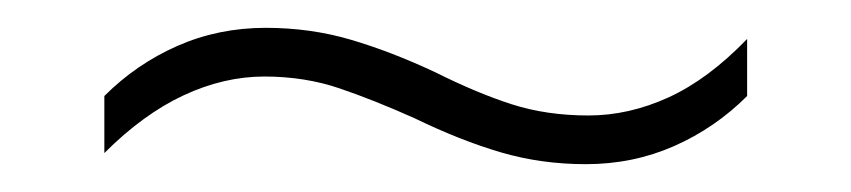

<svg xmlns="http://www.w3.org/2000/svg" viewBox="-20 -488 612 138"><path d="M278 -403Q249 -416 224 -424.5Q199 -433 170 -433Q141 -433 112 -419.5Q83 -406 55 -378V-419Q78 -442 107.5 -455Q137 -468 171 -468Q203 -468 232 -459.5Q261 -451 293 -436Q323 -421 348 -413Q373 -405 403 -405Q432 -405 460.5 -418Q489 -431 517 -460V-419Q494 -396 464.5 -383Q435 -370 401 -370Q369 -370 340 -378.5Q311 -387 278 -403Z"/></svg>

Font: Noto Sans Malayalam UI ExtraLight
Style: Regular
Weight: 200
Designer: Jelle Bosma - Monotype Design Team
Foundry: Monotype Imaging Inc.
Version: Version 2.104; ttfautohint (v1.8.4.7-5d5b)